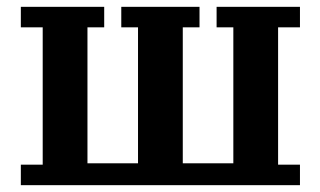

<svg xmlns="http://www.w3.org/2000/svg" viewBox="-20 -542 938 562"><path d="M41 -60H105V-462H41V-522H285V-462H236V-64H384V-462H335V-522H564V-462H515V-64H663V-462H614V-522H858V-462H794V-60H858V0H41Z"/></svg>

Font: IBM Plex Serif SemiBold
Style: Regular
Weight: 600
Designer: Mike Abbink, Paul van der Laan, Pieter van Rosmalen
Foundry: Bold Monday
Version: Version 2.5